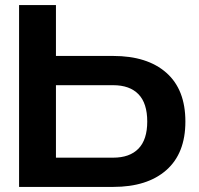

<svg xmlns="http://www.w3.org/2000/svg" viewBox="-20 -735 784 755"><path d="M55 0V-715H200V0ZM80 0V-115H425Q490 -115 524.5 -150.5Q559 -186 559 -257Q559 -329 524.5 -364.5Q490 -400 425 -400H90V-515H425Q559 -515 634 -449Q709 -383 709 -257Q709 -132 634 -66Q559 0 425 0Z"/></svg>

Font: Zen Dots
Style: Regular
Weight: 400
Designer: Yoshimichi Ohira
Foundry: A-1 Corp ZenFonts
Version: Version 1.000; ttfautohint (v1.8.3)